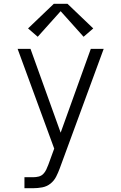

<svg xmlns="http://www.w3.org/2000/svg" viewBox="-20 -778 640 1013"><path d="M109 215V157H155Q170 157 184 153.5Q198 150 208 140Q218 130 224 117Q230 104 235 91L266 6L73 -520H141L300 -78L459 -520H527L295 111Q287 133 276 154.5Q265 176 246 191Q227 206 203 210.5Q179 215 155 215ZM179 -584 128 -628 264 -758H336L472 -628L421 -584L300 -719Z"/></svg>

Font: Iosevka SS04 Light Extended
Style: Regular
Weight: 300
Width: 7
Monospace: yes
Designer: Belleve Invis
Foundry: Belleve Invis
Version: Version 19.0.0; ttfautohint (v1.8.4)